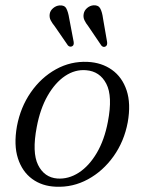

<svg xmlns="http://www.w3.org/2000/svg" viewBox="-20 -697 545 726"><path d="M311.5 -463Q364.5 -460.5 403.2 -433Q442 -405.5 458.8 -355.2Q475.5 -305 463 -234.5Q449.5 -162.5 409.5 -106.2Q369.5 -50 312.5 -19Q255.5 12 191 9Q139 7 101.5 -20.5Q64 -48 47.8 -98.2Q31.5 -148.5 44 -219.5Q57.5 -291.5 96.5 -347.8Q135.5 -404 191.5 -435Q247.5 -466 311.5 -463ZM196.5 -22Q239 -19 278 -44.2Q317 -69.5 346 -118.8Q375 -168 388 -237Q406.5 -333 382 -380.2Q357.5 -427.5 305.5 -431.5Q264 -435 226.2 -409.8Q188.5 -384.5 160.2 -335.2Q132 -286 119 -217Q100.5 -120.5 124 -73.2Q147.5 -26 196.5 -22ZM369.5 -627.5 385 -538Q386.5 -525.5 379.5 -521.5Q371 -516.5 363.5 -524.5L314 -597.5Q304.5 -609.5 299.2 -620.8Q294 -632 296.5 -645Q299 -658 309.8 -667Q320.5 -676 334 -677Q352.5 -678 359.5 -664.2Q366.5 -650.5 369.5 -627.5ZM241.5 -628.5 258.5 -539Q260.5 -526.5 253.5 -522.5Q245 -517.5 237 -525L187 -597.5Q177.5 -609 171.8 -620Q166 -631 168 -644.5Q170 -657 181 -666.2Q192 -675.5 205.5 -676.5Q224 -678 231 -664.5Q238 -651 241.5 -628.5Z"/></svg>

Font: Fraunces 9pt Light
Style: Italic
Weight: 300
Italic angle: -16°
Version: Version 1.000;[0bf87f6ff]